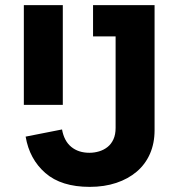

<svg xmlns="http://www.w3.org/2000/svg" viewBox="-20 -718 696 749"><path d="M583 -698V-210Q583 -159 565 -118Q547 -77 513.5 -48.5Q480 -20 433.5 -4.5Q387 11 330 11Q219 11 157 -43Q95 -97 80 -185L222 -213Q230 -168 258 -145Q286 -122 329 -122Q348 -122 366.5 -127.5Q385 -133 399.5 -144.5Q414 -156 422.5 -174.5Q431 -193 431 -219V-576H343V-698ZM73 -698H225V-309H73Z"/></svg>

Font: IBM-Poppins
Style: Poppins-Bold
Weight: 700
Designer: Mike Abbink, Paul van der Laan, Pieter van Rosmalen, Ben Mitchell, Mark Frömberg
Foundry: Bold Monday
Version: Version 1.1